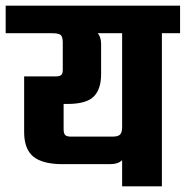

<svg xmlns="http://www.w3.org/2000/svg" viewBox="-46 -656 654 676"><path d="M588 -636V-539H524V0H384V-92Q370 -78 340 -78H175Q104 -78 71.5 -104.5Q39 -131 39 -191V-387H150Q164 -387 169.5 -392Q175 -397 175 -410V-506Q175 -526 168 -532.5Q161 -539 138 -539H-26V-636ZM384 -209V-539H298Q310 -526 310 -500V-395Q310 -342 284 -316Q258 -290 191 -290H178V-201Q178 -186 183.5 -180.5Q189 -175 204 -175H350Q370 -175 377 -182.5Q384 -190 384 -209Z"/></svg>

Font: Teko Semibold
Style: Regular
Weight: 600
Designer: Manushi Parikh, Jonny Pinhorn
Foundry: Indian Type Foundry
Version: Version 1.105;PS 1.0;hotconv 1.0.78;makeotf.lib2.5.61930; tt